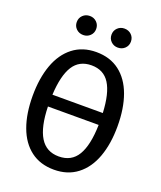

<svg xmlns="http://www.w3.org/2000/svg" viewBox="-164 -1008 943 1124"><g transform="rotate(20 307.5 -446.0)"><path d="M307.7 12.8Q222.1 12.8 162.8 -32.1Q103.6 -76.9 73.6 -159Q43.6 -241 43.6 -351.8Q43.6 -461.5 73.6 -544.4Q103.6 -627.2 163.1 -673.3Q222.6 -719.5 307.7 -719.5Q393.3 -719.5 452.6 -674.4Q511.8 -629.2 541.8 -546.7Q571.8 -464.1 571.8 -352.8Q571.8 -243.6 541.8 -161.3Q511.8 -79 452.3 -33.1Q392.8 12.8 307.7 12.8ZM150.3 -396.9H464.1Q458.5 -517.9 421 -577.4Q383.6 -636.9 307.7 -636.9Q231.8 -636.9 194.1 -577.4Q156.4 -517.9 150.3 -396.9ZM465.1 -323.1H149.2Q152.3 -196.9 191 -133.3Q229.7 -69.7 307.7 -69.7Q386.7 -69.7 424.4 -133.1Q462.1 -196.4 465.1 -323.1ZM138.5 -845.6Q138.5 -871.3 155.9 -888.2Q173.3 -905.1 199.5 -905.1Q224.6 -905.1 242.1 -888.2Q259.5 -871.3 259.5 -845.6Q259.5 -820.5 242.1 -803.6Q224.6 -786.7 199.5 -786.7Q173.3 -786.7 155.9 -803.6Q138.5 -820.5 138.5 -845.6ZM354.9 -845.6Q354.9 -871.3 372.3 -888.2Q389.7 -905.1 414.9 -905.1Q441 -905.1 458.5 -888.2Q475.9 -871.3 475.9 -845.6Q475.9 -820.5 458.5 -803.6Q441 -786.7 414.9 -786.7Q389.7 -786.7 372.3 -803.6Q354.9 -820.5 354.9 -845.6Z"/></g></svg>

Font: Fira Code Fixed Retina
Style: Regular
Weight: 450
Monospace: yes
Designer: Carrois Corporate, Edenspiekermann AG, Nikita Prokopov
Foundry: Carrois Corporate, Edenspiekermann AG, Nikita Prokopov
Version: Version 5.002